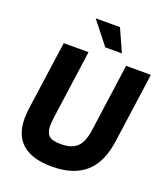

<svg xmlns="http://www.w3.org/2000/svg" viewBox="-163 -1013 993 1143"><g transform="rotate(20 334.0 -441.5)"><path d="M300 18Q176 18 113 -36Q50 -90 50 -197Q50 -210 51 -225Q52 -240 54 -256L116 -697H273L213 -266Q211 -249 209.5 -235Q208 -221 208 -207Q208 -165 228.5 -145.5Q249 -126 304 -126Q356 -126 386 -143Q416 -160 431 -192.5Q446 -225 452 -272L511 -697H668L606 -253Q587 -114 510.5 -48Q434 18 300 18ZM357 -758 244 -901H398L462 -758Z"/></g></svg>

Font: Hanken Grotesk Black
Style: Italic
Weight: 900
Italic angle: -8°
Designer: Alfredo Marco Pradil
Foundry: Hanken Design Co.
Version: Version 3.013